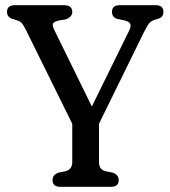

<svg xmlns="http://www.w3.org/2000/svg" viewBox="-20 -720 657 740"><path d="M437.5 -26Q437.5 0 408 0H212Q182.5 0 182.5 -26Q182.5 -46.5 205 -54.5L234.5 -60.5Q258.5 -68.5 258.5 -95V-243L79 -606.5Q69.5 -625 63 -631.8Q56.5 -638.5 46 -641.5L30 -646.5Q16.5 -650.5 11.8 -657.8Q7 -665 7 -674Q7 -700 37 -700H227Q258.5 -700 258.5 -674Q258.5 -654 232 -645L206 -641Q186.5 -635.5 183.8 -628.5Q181 -621.5 191 -601L334 -309.5L477.5 -601.5Q486 -618.5 482.2 -627.5Q478.5 -636.5 460 -641.5L432 -647Q411.5 -654 411.5 -674Q411.5 -700 441.5 -700H580.5Q610 -700 610 -674Q610 -665.5 606 -658.5Q602 -651.5 587.5 -647L578.5 -644.5Q563.5 -640 556 -631.5Q548.5 -623 535 -596.5L361.5 -243V-95Q361.5 -68 385 -60.5L415 -54.5Q437.5 -46 437.5 -26Z"/></svg>

Font: Fraunces 144pt S100
Style: Regular
Weight: 400
Version: Version 1.000; ttfautohint (v1.8.3)